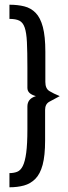

<svg xmlns="http://www.w3.org/2000/svg" viewBox="-20 -755 288 813"><path d="M20 38V-22Q38 -22 52.5 -27.5Q67 -33 76.5 -52Q86 -71 91 -108Q96 -145 96 -207V-304Q96 -320 104.5 -331Q113 -342 132 -348Q114 -353 105 -361.5Q96 -370 96 -383V-469Q96 -536 94 -576.5Q92 -617 84.5 -638.5Q77 -660 62 -667.5Q47 -675 20 -675V-735Q55 -735 83 -728Q111 -721 131 -700.5Q151 -680 161.5 -640.5Q172 -601 172 -536V-408Q172 -380 189 -369.5Q206 -359 233 -348Q206 -334 188.5 -324Q171 -314 171 -290V-160Q171 -96 160.5 -57Q150 -18 129.5 2.5Q109 23 81.5 30.5Q54 38 20 38Z"/></svg>

Font: Stick No Bills
Style: Regular
Weight: 400
Version: Version 2.000